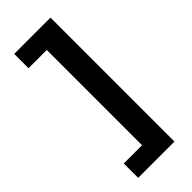

<svg xmlns="http://www.w3.org/2000/svg" viewBox="-277 -771 948 948"><g transform="rotate(-45 197.5 -297.0)"><path d="M312 -730H58.6V-629.9H186V35.2H58.6V135.7H312Z"/></g></svg>

Font: Wand UI Pro Bold
Style: Regular
Weight: 700
Designer: Andreas Faust
Version: Version 1.003;FEAKit 1.0